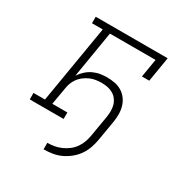

<svg xmlns="http://www.w3.org/2000/svg" viewBox="-166 -659 931 973"><g transform="rotate(30 300.0 -173.0)"><path d="M223 184V146Q243 146 263 142.5Q283 139 302.5 130.5Q322 122 339.5 108.5Q357 95 369 77.5Q381 60 388 40Q395 20 398 0L418 -118Q421 -136 421 -154Q421 -172 416.5 -188Q412 -204 402 -217.5Q392 -231 377.5 -239.5Q363 -248 346 -251.5Q329 -255 311 -255Q294 -255 277 -252.5Q260 -250 244 -243Q228 -236 213 -225Q198 -214 187.5 -199.5Q177 -185 171 -168.5Q165 -152 163 -136L146 -38H234V0H36V-38H103L179 -492H116V-530H537L513 -385H470L488 -492H221L176 -220Q188 -238 204.5 -253Q221 -268 240 -277Q259 -286 279.5 -289.5Q300 -293 320 -293Q343 -293 366 -288.5Q389 -284 407.5 -272.5Q426 -261 439 -243Q452 -225 458 -203.5Q464 -182 464 -159Q464 -136 460 -112L441 0Q437 25 428.5 50Q420 75 405 97Q390 119 368.5 136.5Q347 154 323 165Q299 176 273.5 180Q248 184 223 184Z"/></g></svg>

Font: Iosevka Slab XLtEx
Style: Italic
Weight: 200
Width: 7
Italic angle: -9°
Monospace: yes
Designer: Belleve Invis
Foundry: Belleve Invis
Version: Version 11.1.0; ttfautohint (v1.8.3)